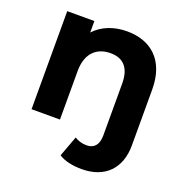

<svg xmlns="http://www.w3.org/2000/svg" viewBox="-133 -667 956 990"><g transform="rotate(20 345.5 -172.0)"><path d="M399 -546C326 -546 263 -521 221 -475V-538H72V0H228V-266C228 -365 282 -411 357 -411C426 -411 466 -371 466 -284V0C466 53 442 78 402 78C377 78 353 71 336 59L294 172C325 193 372 202 420 202C549 202 622 123 622 -1V-308C622 -472 526 -546 399 -546Z"/></g></svg>

Font: AWKNG-Font
Style: Bold
Weight: 700
Designer: Awakening Church
Foundry: Awakening Church
Version: Version 1.700;PS 001.700;hotconv 1.0.88;makeotf.lib2.5.64775